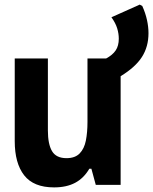

<svg xmlns="http://www.w3.org/2000/svg" viewBox="-20 -803 665 834"><path d="M215 11Q126 11 85 -41.5Q44 -94 44 -190V-549H188V-236Q188 -177 206 -146.5Q224 -116 269 -116Q306 -116 326 -136.5Q346 -157 353 -192.5Q360 -228 360 -273V-549H441Q469 -564 482.5 -584Q496 -604 496 -635Q496 -657 489 -680Q482 -703 464 -728L587 -783L598 -777Q612 -746 618.5 -716Q625 -686 625 -659Q625 -600 596.5 -555.5Q568 -511 504 -472V0H396L377 -70H368Q344 -29 306.5 -9Q269 11 215 11Z"/></svg>

Font: Noto Sans Mono ExtraBold
Style: Regular
Weight: 800
Designer: Monotype Design Team
Foundry: Monotype Imaging Inc.
Version: Version 2.014